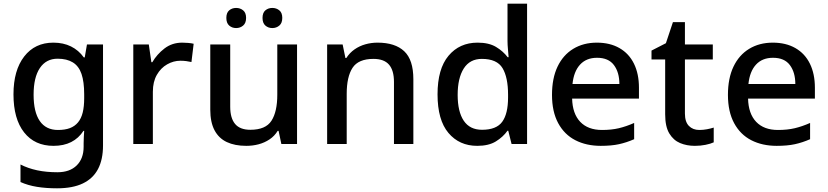

<svg xmlns="http://www.w3.org/2000/svg" viewBox="-20 -780 4484 1040"><path d="M289 240Q229 240 180 232Q131 224 91 206V111Q132 132 181.5 142.5Q231 153 291 153Q358 153 395.5 116Q433 79 433 15V-4Q433 -16 434 -38Q435 -60 436 -71H432Q406 -31 365.5 -10.5Q325 10 270 10Q168 10 110.5 -63Q53 -136 53 -269Q53 -399 111 -474Q169 -549 269 -549Q323 -549 364.5 -528.5Q406 -508 434 -469H439L451 -539H538V8Q538 84 511 135.5Q484 187 429 213.5Q374 240 289 240ZM294 -76Q332 -76 358.5 -86Q385 -96 402.5 -117Q420 -138 428 -170.5Q436 -203 436 -248V-269Q436 -337 421.5 -379.5Q407 -422 374.5 -442Q342 -462 292 -462Q230 -462 196 -411.5Q162 -361 162 -267Q162 -173 195.5 -124.5Q229 -76 294 -76Z M702 0V-539H786L800 -443H805Q830 -486 871 -517.5Q912 -549 967 -549Q982 -549 999.5 -547.5Q1017 -546 1029 -543L1017 -444Q1004 -447 989 -449Q974 -451 957 -451Q920 -451 885.5 -431.5Q851 -412 829.5 -374.5Q808 -337 808 -283V0Z M1314 10Q1252 10 1208.5 -10.5Q1165 -31 1142 -74.5Q1119 -118 1119 -186V-539H1227V-202Q1227 -140 1253.5 -108.5Q1280 -77 1336 -77Q1419 -77 1450.5 -126Q1482 -175 1482 -267V-539H1589V0H1504L1489 -71H1484Q1467 -43 1440 -25Q1413 -7 1381 1.5Q1349 10 1314 10ZM1206 -683Q1206 -711 1221.5 -724Q1237 -737 1259 -737Q1281 -737 1297 -724Q1313 -711 1313 -683Q1313 -655 1297 -641.5Q1281 -628 1259 -628Q1237 -628 1221.5 -641.5Q1206 -655 1206 -683ZM1402 -683Q1402 -711 1417.5 -724Q1433 -737 1455 -737Q1477 -737 1493 -724Q1509 -711 1509 -683Q1509 -655 1493 -641.5Q1477 -628 1455 -628Q1433 -628 1417.5 -641.5Q1402 -655 1402 -683Z M1752 0V-539H1836L1851 -466H1856Q1874 -494 1900.5 -512.5Q1927 -531 1959 -540Q1991 -549 2025 -549Q2120 -549 2169.5 -502.5Q2219 -456 2219 -351V0H2114V-336Q2114 -399 2087 -430Q2060 -461 2003 -461Q1921 -461 1889.5 -412.5Q1858 -364 1858 -272V0Z M2565 10Q2468 10 2409 -60Q2350 -130 2350 -269Q2350 -407 2409.5 -478Q2469 -549 2567 -549Q2628 -549 2666.5 -526Q2705 -503 2730 -470H2735Q2734 -484 2731.5 -511.5Q2729 -539 2729 -558V-760H2835V0H2751L2733 -72H2729Q2705 -38 2666 -14Q2627 10 2565 10ZM2591 -77Q2669 -77 2700.5 -120.5Q2732 -164 2732 -252V-267Q2732 -361 2702 -411Q2672 -461 2590 -461Q2525 -461 2492 -409Q2459 -357 2459 -266Q2459 -175 2492 -126Q2525 -77 2591 -77Z M3234 10Q3156 10 3096.5 -20.5Q3037 -51 3003.5 -113Q2970 -175 2970 -266Q2970 -356 3000 -419Q3030 -482 3085 -515.5Q3140 -549 3213 -549Q3284 -549 3335.5 -519.5Q3387 -490 3414 -435Q3441 -380 3441 -305V-246H3079Q3081 -164 3123 -120Q3165 -76 3241 -76Q3292 -76 3332 -85.5Q3372 -95 3415 -114V-26Q3374 -8 3333 1Q3292 10 3234 10ZM3081 -325H3335Q3335 -388 3305.5 -427.5Q3276 -467 3214 -467Q3156 -467 3122 -430Q3088 -393 3081 -325Z M3744 10Q3700 10 3664 -5Q3628 -20 3605.5 -57Q3583 -94 3583 -161V-458H3509V-506L3587 -546L3625 -660H3690V-539H3841V-458H3690V-165Q3690 -120 3711.5 -98Q3733 -76 3768 -76Q3789 -76 3810 -80Q3831 -84 3846 -89V-9Q3829 -1 3801.5 4.5Q3774 10 3744 10Z M4187 10Q4109 10 4049.5 -20.5Q3990 -51 3956.5 -113Q3923 -175 3923 -266Q3923 -356 3953 -419Q3983 -482 4038 -515.5Q4093 -549 4166 -549Q4237 -549 4288.5 -519.5Q4340 -490 4367 -435Q4394 -380 4394 -305V-246H4032Q4034 -164 4076 -120Q4118 -76 4194 -76Q4245 -76 4285 -85.5Q4325 -95 4368 -114V-26Q4327 -8 4286 1Q4245 10 4187 10ZM4034 -325H4288Q4288 -388 4258.5 -427.5Q4229 -467 4167 -467Q4109 -467 4075 -430Q4041 -393 4034 -325Z"/></svg>

Font: Noto Sans Symbols Medium
Style: Regular
Weight: 500
Version: Version 2.002